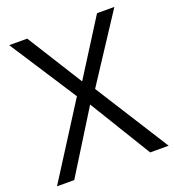

<svg xmlns="http://www.w3.org/2000/svg" viewBox="-130 -817 838 920"><g transform="rotate(-20 288.5 -357.0)"><path d="M573.2 0H479L287.1 -314L91.8 0H3.9L241.2 -373L20 -713.9H111.8L289.1 -431.2L467.8 -713.9H556.2L335 -376Z"/></g></svg>

Font: f02100778
Style: Regular
Weight: 400
Foundry: Ascender Corporation
Version: Version 1.10